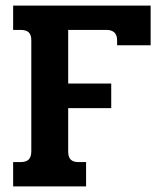

<svg xmlns="http://www.w3.org/2000/svg" viewBox="-20 -667 586 687"><path d="M27 -87H53Q74 -87 83 -96.5Q92 -106 92 -126V-523Q92 -542 83 -551Q74 -560 53 -560H27V-647H519V-505H399V-523Q399 -560 360 -560H224V-368H378V-280H224V-124Q224 -105 233 -96Q242 -87 261 -87H288V0H27Z"/></svg>

Font: Pridi Medium
Style: Regular
Weight: 500
Designer: Katatrad Team
Foundry: CadsonDemak
Version: Version 1.001